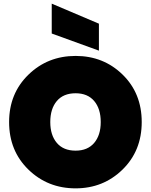

<svg xmlns="http://www.w3.org/2000/svg" viewBox="-20 -1027 828 1054"><path d="M395 7Q242 7 136 -96Q30 -199 30 -357Q30 -514 136 -617Q242 -720 395 -720Q548 -720 653 -617.5Q758 -515 758 -357Q758 -199 652.5 -96Q547 7 395 7ZM256 -357Q256 -285 292 -242.5Q328 -200 395 -200Q461 -200 497 -242.5Q533 -285 533 -357Q533 -430 497 -472.5Q461 -515 395 -515Q328 -515 292 -472.5Q256 -430 256 -357ZM264 -843V-1007L523 -897V-749Z"/></svg>

Font: Poppins Black
Style: Regular
Weight: 900
Designer: Ninad Kale (Devanagari), Jonny Pinhorn (Latin)
Foundry: Indian Type Foundry
Version: Version 3.200;PS 1.000;hotconv 16.6.54;makeotf.lib2.5.65590